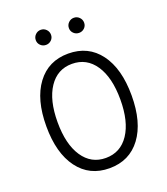

<svg xmlns="http://www.w3.org/2000/svg" viewBox="-153 -945 925 1064"><g transform="rotate(-20 310.0 -413.0)"><path d="M180.2 -762.7Q167 -775.4 167 -793.9Q167 -812.5 180.2 -825.7Q193.4 -838.9 211.9 -838.9Q230.5 -838.9 243.7 -825.7Q256.8 -812.5 256.8 -793.9Q256.8 -775.4 243.7 -762.7Q230.5 -750 211.9 -750Q193.4 -750 180.2 -762.7ZM375.5 -762.7Q362.3 -775.4 362.3 -793.9Q362.3 -812.5 375.5 -825.7Q388.7 -838.9 407.2 -838.9Q425.8 -838.9 439 -825.7Q452.1 -812.5 452.1 -793.9Q452.1 -775.4 439 -762.7Q425.8 -750 407.2 -750Q388.7 -750 375.5 -762.7ZM309.6 -663.1Q427.7 -663.1 494.6 -573.2Q561.5 -483.4 561.5 -325.2Q561.5 -167 494.6 -77.1Q427.7 12.7 309.6 12.7Q192.4 12.7 125.5 -77.1Q58.6 -167 58.6 -325.2Q58.6 -483.4 125.5 -573.2Q192.4 -663.1 309.6 -663.1ZM309.6 -47.9Q396.5 -47.9 445.8 -121.6Q495.1 -195.3 495.1 -325.2Q495.1 -455.1 445.8 -528.8Q396.5 -602.5 309.6 -602.5Q223.6 -602.5 174.3 -528.8Q125 -455.1 125 -325.2Q125 -195.3 174.3 -121.6Q223.6 -47.9 309.6 -47.9Z"/></g></svg>

Font: Lohit Devanagari
Style: Regular
Weight: 400
Version: 2.95.4